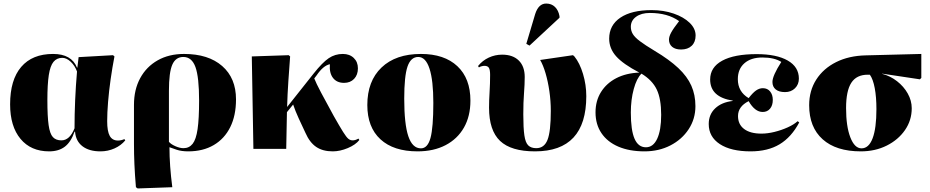

<svg xmlns="http://www.w3.org/2000/svg" viewBox="-20 -839 5239 1082"><path d="M257 14Q154 14 95.5 -56.5Q37 -127 37 -251Q37 -389 99.5 -462Q162 -535 279 -535Q383 -535 414 -458H416L423 -517L617 -528L625 -521Q613 -459 603.5 -392.5Q594 -326 589 -264.5Q584 -203 584 -156Q584 -99 598.5 -73Q613 -47 645 -47Q662 -47 681 -55L686 -48Q662 -19 625 -2.5Q588 14 546 14Q482 14 444.5 -15Q407 -44 403 -97H400Q380 -39 345.5 -12.5Q311 14 257 14ZM326 -48Q373 -48 400 -116Q400 -273 414 -436Q402 -469 378.5 -491Q355 -513 331 -513Q300 -513 281.5 -490.5Q263 -468 255 -416Q247 -364 247 -275Q247 -183 254 -134Q261 -85 278 -66.5Q295 -48 326 -48Z M756 223 746 216Q740 145 737.5 87Q735 29 735 -27V-248Q735 -334 770 -398.5Q805 -463 868.5 -499Q932 -535 1017 -535Q1154 -535 1232 -467Q1310 -399 1310 -279Q1310 -188 1277.5 -122.5Q1245 -57 1184.5 -21.5Q1124 14 1041 14Q1003 14 976 5Q949 -4 936 -9H935Q935 94 951 216ZM1014 -4Q1046 -4 1065.5 -28.5Q1085 -53 1093.5 -111.5Q1102 -170 1102 -272Q1102 -404 1081.5 -461Q1061 -518 1013 -518Q970 -518 951 -474.5Q932 -431 932 -328V-40Q942 -27 967.5 -15.5Q993 -4 1014 -4Z M1855 14Q1799 14 1762 -11Q1725 -36 1701 -91Q1683 -129 1663.5 -171.5Q1644 -214 1632 -250L1597 -207L1593 0H1408L1399 -521L1607 -528L1615 -521Q1610 -456 1605 -381.5Q1600 -307 1598 -236L1747 -424Q1797 -487 1832.5 -511Q1868 -535 1912 -535Q1950 -535 1973.5 -512.5Q1997 -490 1997 -454Q1997 -417 1975.5 -394.5Q1954 -372 1919 -372Q1878 -372 1856.5 -400Q1835 -428 1839 -477Q1802 -470 1764 -414L1751 -397Q1761 -371 1789.5 -317Q1818 -263 1861 -185Q1895 -125 1913.5 -95.5Q1932 -66 1943 -57Q1954 -48 1967 -48Q1983 -48 2000 -58L2005 -50Q1984 -23 1940 -4.5Q1896 14 1855 14Z M2333 14Q2198 14 2124 -54Q2050 -122 2050 -247Q2050 -382 2130 -458.5Q2210 -535 2352 -535Q2484 -535 2557.5 -466Q2631 -397 2631 -272Q2631 -184 2594.5 -120Q2558 -56 2491 -21Q2424 14 2333 14ZM2352 -3Q2390 -3 2406 -61.5Q2422 -120 2422 -259Q2422 -386 2400.5 -452Q2379 -518 2337 -518Q2295 -518 2276.5 -464Q2258 -410 2258 -283Q2258 -140 2281 -71.5Q2304 -3 2352 -3Z M2995 14Q2860 14 2798 -45Q2736 -104 2736 -232Q2736 -273 2739 -320.5Q2742 -368 2742 -417Q2742 -446 2735 -457Q2728 -468 2710 -468Q2703 -468 2693.5 -465.5Q2684 -463 2679 -459L2674 -467Q2699 -498 2734.5 -514.5Q2770 -531 2810 -531Q2870 -531 2903.5 -498Q2937 -465 2937 -405Q2937 -364 2933 -313.5Q2929 -263 2929 -195Q2929 -118 2935 -76.5Q2941 -35 2957 -19.5Q2973 -4 3002 -4Q3047 -4 3065.5 -51Q3084 -98 3084 -214Q3084 -270 3076 -325Q3068 -380 3054.5 -426Q3041 -472 3024 -501L3209 -528L3217 -521Q3247 -484 3265.5 -422.5Q3284 -361 3284 -297Q3284 14 2995 14ZM2964 -582 2946 -592 2996 -760Q3015 -819 3058 -819Q3088 -819 3107.5 -800Q3127 -781 3133 -748V-739Z M3612 14Q3527 14 3465 -12.5Q3403 -39 3369.5 -88.5Q3336 -138 3336 -206Q3336 -271 3367 -320.5Q3398 -370 3453 -398.5Q3508 -427 3583 -430Q3491 -478 3452 -522Q3413 -566 3413 -621Q3413 -697 3476 -739.5Q3539 -782 3652 -782Q3720 -782 3776.5 -762.5Q3833 -743 3866.5 -710.5Q3900 -678 3900 -639Q3900 -602 3878 -581Q3856 -560 3818 -560Q3786 -560 3768 -575Q3750 -590 3750 -616Q3750 -633 3762.5 -656Q3775 -679 3807 -720Q3743 -766 3642 -766Q3594 -766 3564.5 -744.5Q3535 -723 3535 -688Q3535 -666 3546 -647.5Q3557 -629 3586 -607Q3615 -585 3670 -552Q3752 -503 3802.5 -455.5Q3853 -408 3876 -356Q3899 -304 3899 -241Q3899 -169 3861 -111Q3823 -53 3758 -19.5Q3693 14 3612 14ZM3620 -9Q3661 -9 3683.5 -57Q3706 -105 3706 -192Q3706 -282 3681 -334.5Q3656 -387 3595 -424Q3568 -398 3551.5 -337.5Q3535 -277 3535 -205Q3535 -105 3556 -57Q3577 -9 3620 -9Z M4210 14Q4099 14 4036.5 -27Q3974 -68 3974 -140Q3974 -194 4010.5 -228.5Q4047 -263 4109 -270V-272Q3982 -292 3982 -391Q3982 -460 4050 -497Q4118 -534 4244 -534Q4356 -534 4419 -498Q4482 -462 4482 -396Q4482 -363 4460 -341.5Q4438 -320 4404 -320Q4370 -320 4351.5 -335Q4333 -350 4333 -377Q4333 -412 4383 -490Q4344 -515 4276 -515Q4212 -515 4175 -482.5Q4138 -450 4138 -393Q4138 -322 4199 -286Q4222 -316 4240.5 -329Q4259 -342 4279 -342Q4305 -342 4320 -323.5Q4335 -305 4335 -276Q4335 -245 4319.5 -226.5Q4304 -208 4278 -208Q4234 -208 4199 -269Q4139 -239 4139 -185Q4139 -138 4173.5 -112Q4208 -86 4271 -86Q4305 -86 4344 -95.5Q4383 -105 4418.5 -121Q4454 -137 4475 -156L4484 -149Q4440 -66 4373.5 -26Q4307 14 4210 14Z M4831 14Q4692 14 4616 -54Q4540 -122 4540 -246Q4540 -328 4580 -390.5Q4620 -453 4692 -489Q4764 -525 4860 -527L5172 -535V-400L5164 -392L4951 -424V-423Q4997 -411 5035 -381.5Q5073 -352 5095.5 -312Q5118 -272 5118 -229Q5118 -161 5080 -106Q5042 -51 4977 -18.5Q4912 14 4831 14ZM4835 -3Q4876 -3 4897.5 -59.5Q4919 -116 4919 -224Q4919 -292 4909.5 -342.5Q4900 -393 4882 -418H4870Q4807 -418 4777.5 -372.5Q4748 -327 4748 -230Q4748 -127 4772 -65Q4796 -3 4835 -3Z"/></svg>

Font: Literata 72pt ExtraBold
Style: Regular
Weight: 800
Designer: Latin by Veronika Burian and Jose Scaglione. Greek by Irene Vlachou. Cyrillic by Vera Evstafieva.
Foundry: TypeTogether
Version: Version 3.002